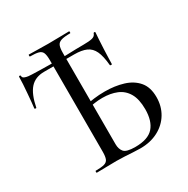

<svg xmlns="http://www.w3.org/2000/svg" viewBox="-165 -871 1000 1021"><g transform="rotate(-30 335.5 -360.5)"><path d="M410 4Q394 4 368.5 2.5Q343 1 315.5 -0.5Q288 -2 266 -2Q232 -2 200.5 -1Q169 0 144 0Q142 0 142 -6Q142 -12 144 -12Q179 -12 197 -17Q215 -22 221 -37Q227 -52 227 -81V-644Q227 -673 221 -688Q215 -703 197.5 -708Q180 -713 145 -713Q143 -713 143 -719Q143 -725 145 -725Q170 -725 199.5 -724Q229 -723 263 -723Q303 -723 335 -724Q367 -725 392 -725Q394 -725 394 -719Q394 -713 392 -713Q355 -713 336.5 -707Q318 -701 312 -686Q306 -671 306 -642V-81Q306 -52 321 -34Q336 -16 390 -16Q469 -16 502.5 -54Q536 -92 536 -164Q536 -226 514.5 -262.5Q493 -299 455 -314.5Q417 -330 368 -330Q342 -330 319 -326.5Q296 -323 272 -319L269 -340Q299 -345 330 -349Q361 -353 396 -353Q457 -353 508 -337.5Q559 -322 589.5 -286.5Q620 -251 620 -190Q620 -134 593.5 -90Q567 -46 519.5 -21Q472 4 410 4ZM38 -460Q38 -458 32.5 -458.5Q27 -459 27 -462Q29 -475 31 -498.5Q33 -522 35.5 -550Q38 -578 39.5 -604Q41 -630 41 -647Q41 -652 46.5 -652Q52 -652 52 -647Q52 -637 62 -632.5Q72 -628 85 -626.5Q98 -625 107 -625Q127 -624 157 -623.5Q187 -623 218 -622.5Q249 -622 272 -622Q295 -622 311.5 -622.5Q328 -623 343 -623.5Q358 -624 376.5 -624.5Q395 -625 423 -625Q458 -625 476.5 -629.5Q495 -634 500 -650Q501 -654 506 -654Q511 -654 511 -650Q510 -635 508 -608Q506 -581 505 -552Q504 -523 503 -498Q502 -473 502 -461Q502 -458 496.5 -458Q491 -458 490 -461Q485 -518 470.5 -549Q456 -580 428 -592.5Q400 -605 354 -605H170Q115 -605 84 -570.5Q53 -536 38 -460Z"/></g></svg>

Font: Cormorant Medium
Style: Regular
Weight: 500
Designer: Christian Thalmann (Catharsis Fonts)
Foundry: Catharsis Fonts
Version: Version 4.000